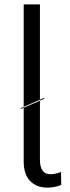

<svg xmlns="http://www.w3.org/2000/svg" viewBox="-20 -845 320 875"><path d="M76 -349 182 -395 181 -399 74 -352ZM88 -109V-825H162V-117Q162 -84 174 -67.5Q186 -51 210 -51Q220 -51 232.5 -53.5Q245 -56 258 -61L259 -2Q243 4 227.5 7Q212 10 195 10Q147 10 117.5 -20Q88 -50 88 -109Z"/></svg>

Font: Yaldevi
Style: Regular
Weight: 400
Designer: Sol Matas, Rajitha Manaperi, Kosala Senevirathne
Foundry: Mooniak
Version: Version 1.100